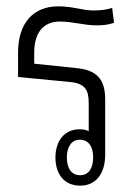

<svg xmlns="http://www.w3.org/2000/svg" viewBox="-20 -579 440 606"><path d="M312 -266C312 -332 282 -358 222 -364L88 -378V-413C88 -476 117 -511 169 -511C209 -511 247 -499 282 -499C303 -499 320 -500 340 -507L334 -554C315 -548 296 -546 275 -546C240 -546 211 -559 164 -559C83 -559 37 -504 37 -413V-336L203 -320C248 -315 260 -296 260 -253V-165C252 -169 242 -171 231 -171C185 -171 155 -136 155 -82C155 -28 184 7 233 7C282 7 312 -30 312 -91ZM232 -138C259 -138 274 -117 274 -82C274 -47 259 -26 233 -26C206 -26 191 -47 191 -82C191 -116 206 -138 232 -138Z"/></svg>

Font: Noto Sans Thai Looped Condensed Light
Style: Regular
Weight: 300
Width: 3
Designer: Sasikarn Vongin, Ben Mitchell
Foundry: The Fontpad Ltd
Version: Version 1.001